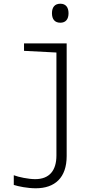

<svg xmlns="http://www.w3.org/2000/svg" viewBox="-20 -765 570 1031"><path d="M304 -643C334 -643 348 -663 348 -694C348 -726 333 -745 304 -745C274 -745 259 -726 259 -694C259 -662 274 -643 304 -643ZM172 246C275 246 338 189 338 73V-532H109V-492L283 -483V70C283 151 245 197 169 197C133 197 80 186 54 176V228C78 236 128 246 172 246Z"/></svg>

Font: Noto Sans Mono Condensed Light
Style: Regular
Weight: 300
Width: 3
Designer: Monotype Design Team
Foundry: Monotype Imaging Inc.
Version: Version 2.014